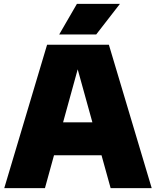

<svg xmlns="http://www.w3.org/2000/svg" viewBox="-20 -971 805 991"><path d="M2 0 223 -740H542L763 0H551L371.5 -647.5H390.5L212 0ZM186.5 -169.5 232 -339.5H532L577 -169.5ZM285.5 -793 377 -951H599L476.5 -793Z"/></svg>

Font: Encode Sans Condensed Thin Black
Style: Regular
Weight: 900
Version: Version 3.002